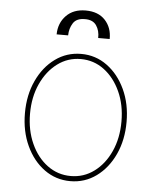

<svg xmlns="http://www.w3.org/2000/svg" viewBox="-54 -792 687 850"><g transform="rotate(5 290.0 -367.5)"><path d="M289.8 11.4Q225.5 11.4 174.4 -25.7Q123.2 -62.9 93.6 -127Q63.9 -191.1 63.9 -271.3Q63.9 -351.9 93.6 -415.8Q123.2 -479.8 174.4 -516.9Q225.5 -554 289.8 -554Q354 -554 405 -516.7Q456 -479.4 485.8 -415.5Q515.6 -351.6 515.6 -271.3Q515.6 -191.1 486 -127Q456.3 -62.9 405.2 -25.7Q354 11.4 289.8 11.4ZM289.8 -11.4Q347.7 -11.4 393.6 -45.5Q439.6 -79.5 466.3 -138.5Q492.9 -197.4 492.9 -271.3Q492.9 -345.2 466.1 -403.9Q439.3 -462.7 393.5 -497Q347.7 -531.2 289.8 -531.2Q232.2 -531.2 186.3 -497Q140.3 -462.7 113.5 -403.9Q86.6 -345.2 86.6 -271.3Q86.6 -197.4 113.3 -138.5Q139.9 -79.5 185.9 -45.5Q231.9 -11.4 289.8 -11.4ZM173.3 -630.7Q174 -681.1 206 -714.1Q237.9 -747.2 292.6 -747.2Q348.7 -747.2 379.3 -714.1Q409.8 -681.1 409.1 -630.7H358Q359 -663.4 343.4 -686.3Q327.8 -709.2 292.6 -708.8Q255 -709.2 239.9 -685.2Q224.8 -661.2 224.4 -630.7Z"/></g></svg>

Font: Inter UI Thin
Style: Regular
Weight: 100
Designer: Rasmus Andersson
Foundry: rsms
Version: 3.2;8d6f07862